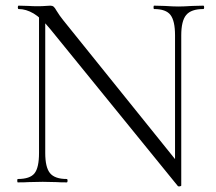

<svg xmlns="http://www.w3.org/2000/svg" viewBox="-20 -645 765 679"><path d="M118 -602 140 -600V-104Q140 -53 157 -32.5Q174 -12 216 -12Q219 -12 219 -6Q219 0 216 0Q192 0 179 -1L131 -2L82 -1Q69 0 43 0Q41 0 41 -6Q41 -12 43 -12Q86 -12 102 -32Q118 -52 118 -104ZM609 13 157 -543Q125 -582 98.5 -597.5Q72 -613 46 -613Q43 -613 43 -619Q43 -625 46 -625L82 -624Q93 -623 113 -623Q130 -623 141 -624Q152 -625 158 -625Q165 -625 169.5 -621.5Q174 -618 180 -607Q191 -589 204 -573L613 -65L621 11Q621 13 616 14Q611 15 609 13ZM621 11 599 -20V-520Q599 -571 583 -592Q567 -613 525 -613Q523 -613 523 -619Q523 -625 525 -625L563 -624Q593 -622 611 -622Q628 -622 660 -624L699 -625Q702 -625 702 -619Q702 -613 699 -613Q656 -613 638.5 -592Q621 -571 621 -520Z"/></svg>

Font: Cormorant Unicase Light
Style: Regular
Weight: 300
Designer: Christian Thalmann (Catharsis Fonts)
Foundry: Catharsis Fonts
Version: Version 4.000